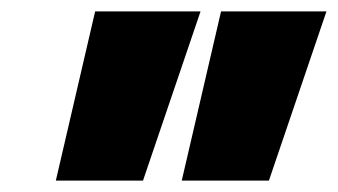

<svg xmlns="http://www.w3.org/2000/svg" viewBox="-20 -690 593 337"><path d="M332 -670 231 -373H78L147 -670ZM553 -670 452 -373H299L368 -670Z"/></svg>

Font: Elaine Sans Black
Style: Italic
Weight: 900
Italic angle: -13°
Designer: Wei Huang
Foundry: Wei Huang
Version: Version 2.001;December 24, 2019;FontCreator 12.0.0.2547 64-b